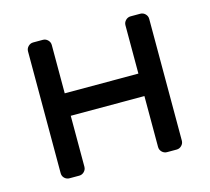

<svg xmlns="http://www.w3.org/2000/svg" viewBox="-81 -615 777 710"><g transform="rotate(-15 307.0 -260.0)"><path d="M539 -493V-27Q539 -16 531 -8Q523 0 512 0H475Q464 0 456 -8Q448 -16 448 -27V-222H166V-27Q166 -16 158 -8Q150 0 139 0H102Q91 0 83 -7.5Q75 -15 75 -27V-493Q75 -504 83 -512Q91 -520 102 -520H139Q150 -520 158 -512Q166 -504 166 -493V-308H448V-493Q448 -504 456 -512Q464 -520 475 -520H512Q523 -520 531 -512Q539 -504 539 -493Z"/></g></svg>

Font: Hezaedrus
Style: Regular
Weight: 400
Designer: Hubert & Fischer
Foundry: Hubert & Fischer
Version: Version 1.10;September 3, 2019;FontCreator 11.5.0.2425 64-bi